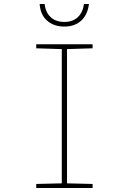

<svg xmlns="http://www.w3.org/2000/svg" viewBox="-20 -934 640 954"><path d="M160 -20 287 -23V-690L160 -694V-714H440V-694L313 -690V-23L440 -20V0H160ZM177 -914H202Q206 -873 231.5 -849Q257 -825 300 -825Q342 -825 367 -849Q392 -873 397 -914H422Q415 -860 383 -831Q351 -802 299 -802Q248 -802 214.5 -831Q181 -860 177 -914Z"/></svg>

Font: Noto Sans Mono UI Thin
Style: Regular
Weight: 250
Monospace: yes
Designer: Monotype Design team
Foundry: Monotype Imaging Inc.
Version: Version 1.000